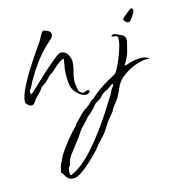

<svg xmlns="http://www.w3.org/2000/svg" viewBox="-68 -354 618 682"><g transform="rotate(-10 241.0 -13.0)"><path d="M41 -14Q35 -14 27.5 -20Q20 -26 20 -32Q20 -51 30 -78Q40 -105 54.5 -134Q69 -163 83.5 -189Q98 -215 108 -232Q113 -241 116.5 -251Q120 -261 127 -269Q135 -268 145.5 -264Q156 -260 156 -249Q156 -241 146.5 -231.5Q137 -222 132 -216Q110 -191 92.5 -162Q75 -133 61 -103Q58 -97 56 -91.5Q54 -86 52 -81Q50 -76 47 -71.5Q44 -67 44 -62Q44 -60 45 -57Q46 -54 49 -54Q57 -62 74 -81.5Q91 -101 111 -122.5Q131 -144 147.5 -160Q164 -176 170 -179Q172 -180 174 -180.5Q176 -181 178 -181Q194 -181 203 -166.5Q212 -152 212 -138Q212 -122 209 -107Q206 -92 206 -77Q206 -65 211 -46Q216 -27 232 -27Q236 -29 241 -31Q246 -33 250 -33Q253 -33 253 -29Q253 -24 247.5 -21Q242 -18 238 -18Q223 -18 207 -31.5Q191 -45 187 -59Q183 -74 181.5 -89.5Q180 -105 180 -120Q180 -127 181.5 -140.5Q183 -154 183 -158Q177 -158 167 -149.5Q157 -141 148 -131.5Q139 -122 135 -117Q133 -115 129.5 -113Q126 -111 123 -108Q119 -103 114 -96.5Q109 -90 104 -85Q102 -83 95.5 -78Q89 -73 87 -70Q82 -60 74 -51Q66 -42 59 -32Q57 -29 55 -24.5Q53 -20 50 -18Q47 -14 41 -14ZM431 -245Q427 -245 421 -250Q415 -255 415 -259Q415 -261 422 -268.5Q429 -276 437.5 -283.5Q446 -291 448 -293Q456 -291 456 -284Q456 -280 451.5 -270.5Q447 -261 441.5 -253Q436 -245 431 -245ZM142 267Q125 267 118 256.5Q111 246 103 238Q104 235 105 223Q106 211 109 211L108 208Q113 201 115 192.5Q117 184 121 177Q134 152 150.5 128Q167 104 185 82V79Q194 69 202 58.5Q210 48 220 38Q225 33 230.5 29Q236 25 241 20Q243 18 250 10Q257 2 260 1Q262 -1 265 -3.5Q268 -6 269 -8Q294 -33 324 -54Q327 -56 340 -64.5Q353 -73 354 -75Q360 -84 368 -106.5Q376 -129 381.5 -152.5Q387 -176 387 -187Q387 -201 383.5 -203Q380 -205 370 -205Q367 -205 363 -207V-208L370 -213Q377 -213 384 -210Q391 -207 398 -205Q415 -200 415 -182Q415 -181 413 -168.5Q411 -156 409 -144Q407 -132 406 -131Q403 -122 400 -114.5Q397 -107 392 -99L395 -96Q410 -103 426.5 -108Q443 -113 459 -113Q470 -113 482 -107V-106Q478 -105 473 -105Q468 -105 463 -104Q415 -92 380 -57Q365 -41 359.5 -22.5Q354 -4 345 14Q342 20 338 26Q334 32 330 38Q327 42 325 47Q323 52 321 57L303 83Q295 96 288 110Q281 124 272 137Q268 142 264 147Q260 152 256 157Q250 164 245.5 172Q241 180 235 187Q227 197 210 216.5Q193 236 174.5 251.5Q156 267 142 267ZM138 254Q144 250 150 246.5Q156 243 161 239Q191 215 218 178Q245 141 268.5 101Q292 61 308 28Q310 24 315 15Q320 6 324 -3Q328 -12 328 -14H329Q329 -19 334 -25.5Q339 -32 339 -37Q339 -39 337 -41V-40Q333 -38 324 -29.5Q315 -21 312 -21Q310 -19 307.5 -18Q305 -17 303 -15Q297 -11 293 -5Q289 1 284 6Q280 9 273.5 13Q267 17 264 21Q260 28 256 33Q252 38 247 44Q243 50 236.5 55Q230 60 226 67Q221 75 215 82Q209 89 203 97Q196 107 190 119Q184 131 176 142Q166 158 152.5 179Q139 200 139 220H138Q134 223 133 228Q132 233 132 238Q132 242 132.5 245.5Q133 249 134 253Z"/></g></svg>

Font: Qwitcher Grypen
Style: Regular
Weight: 400
Designer: Robert E. Leuschke
Foundry: Robert E. Leuschke
Version: Version 1.100; ttfautohint (v1.8.3)